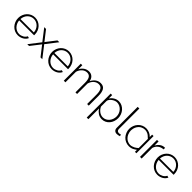

<svg xmlns="http://www.w3.org/2000/svg" viewBox="349 -2335 4154 4154"><g transform="rotate(45 2425.5 -258.5)"><path d="M299 10Q244 10 197 -11.5Q150 -33 115.5 -70.5Q81 -108 61.5 -157Q42 -206 42 -262Q42 -317 61.5 -365.5Q81 -414 115 -450.5Q149 -487 195.5 -508Q242 -529 296 -529Q351 -529 398 -507.5Q445 -486 479 -449.5Q513 -413 532 -364.5Q551 -316 551 -262Q551 -257 551 -249.5Q551 -242 550 -240H94Q97 -195 115 -156.5Q133 -118 160.5 -90Q188 -62 224 -46Q260 -30 301 -30Q328 -30 354 -37.5Q380 -45 402.5 -58Q425 -71 442.5 -89.5Q460 -108 470 -130L514 -118Q503 -90 481.5 -66.5Q460 -43 431.5 -26Q403 -9 369 0.5Q335 10 299 10ZM503 -280Q500 -326 482.5 -364Q465 -402 437.5 -429.5Q410 -457 374 -472.5Q338 -488 297 -488Q256 -488 220 -472.5Q184 -457 156.5 -429.5Q129 -402 112.5 -363.5Q96 -325 93 -280Z M636 -520 804 -305 812 -291 820 -305 987 -520H1043L841 -259L1042 0H987L820 -214L812 -227L804 -214L637 0H582L783 -259L581 -520Z M1337 10Q1282 10 1235 -11.5Q1188 -33 1153.5 -70.5Q1119 -108 1099.5 -157Q1080 -206 1080 -262Q1080 -317 1099.5 -365.5Q1119 -414 1153 -450.5Q1187 -487 1233.5 -508Q1280 -529 1334 -529Q1389 -529 1436 -507.5Q1483 -486 1517 -449.5Q1551 -413 1570 -364.5Q1589 -316 1589 -262Q1589 -257 1589 -249.5Q1589 -242 1588 -240H1132Q1135 -195 1153 -156.5Q1171 -118 1198.5 -90Q1226 -62 1262 -46Q1298 -30 1339 -30Q1366 -30 1392 -37.5Q1418 -45 1440.5 -58Q1463 -71 1480.5 -89.5Q1498 -108 1508 -130L1552 -118Q1541 -90 1519.5 -66.5Q1498 -43 1469.5 -26Q1441 -9 1407 0.5Q1373 10 1337 10ZM1541 -280Q1538 -326 1520.5 -364Q1503 -402 1475.5 -429.5Q1448 -457 1412 -472.5Q1376 -488 1335 -488Q1294 -488 1258 -472.5Q1222 -457 1194.5 -429.5Q1167 -402 1150.5 -363.5Q1134 -325 1131 -280Z M2463 0H2413V-290Q2413 -389 2382.5 -436Q2352 -483 2289 -483Q2257 -483 2228 -471Q2199 -459 2175 -437.5Q2151 -416 2133.5 -386.5Q2116 -357 2106 -321V0H2056V-290Q2056 -390 2026 -436.5Q1996 -483 1933 -483Q1901 -483 1872.5 -471.5Q1844 -460 1820 -438.5Q1796 -417 1777.5 -387.5Q1759 -358 1749 -322V0H1699V-520H1746V-396Q1778 -459 1830 -494Q1882 -529 1945 -529Q2011 -529 2052 -490Q2093 -451 2101 -388Q2175 -529 2305 -529Q2390 -529 2426.5 -468.5Q2463 -408 2463 -299Z M2868 10Q2801 10 2748.5 -25.5Q2696 -61 2664 -112V213H2614V-520H2660V-416Q2692 -466 2744.5 -497.5Q2797 -529 2857 -529Q2911 -529 2957 -506Q3003 -483 3036 -445.5Q3069 -408 3087.5 -359Q3106 -310 3106 -259Q3106 -205 3089 -156Q3072 -107 3040.5 -70Q3009 -33 2965 -11.5Q2921 10 2868 10ZM2856 -35Q2901 -35 2938 -54Q2975 -73 3001 -104.5Q3027 -136 3041 -176.5Q3055 -217 3055 -259Q3055 -304 3039 -344.5Q3023 -385 2994.5 -416Q2966 -447 2928 -465.5Q2890 -484 2847 -484Q2820 -484 2789.5 -472.5Q2759 -461 2732 -441.5Q2705 -422 2686 -397Q2667 -372 2664 -344V-173Q2677 -144 2697 -119Q2717 -94 2742 -75Q2767 -56 2796 -45.5Q2825 -35 2856 -35Z M3230 -730H3281V-103Q3281 -74 3297.5 -57Q3314 -40 3343 -40Q3354 -40 3369.5 -42.5Q3385 -45 3398 -50L3408 -10Q3391 -3 3366 1.5Q3341 6 3323 6Q3281 6 3255.5 -19.5Q3230 -45 3230 -88Z M3876 -526H3920V0H3876V-61Q3860 -49 3827 -29Q3797 -10 3765 -1Q3732 8 3695 8Q3641 8 3592 -14Q3545 -35 3510 -73Q3477 -109 3456 -160Q3436 -209 3436 -265Q3436 -317 3456 -369Q3474 -416 3510 -455Q3542 -491 3591 -513Q3637 -534 3692 -534Q3743 -534 3794 -512Q3824 -498 3838 -487Q3871 -457 3876 -453ZM3799 -60Q3838 -81 3876 -115V-395Q3851 -421 3816 -450Q3795 -467 3770 -477Q3735 -493 3697 -493Q3695 -493 3693 -493Q3653 -493 3615 -477Q3579 -463 3552 -434.5Q3525 -406 3508 -368Q3492 -333 3488 -284Q3487 -272 3487 -261Q3487 -235 3492 -215Q3503 -175 3510 -159Q3527 -122 3555 -93Q3582 -64 3619 -49Q3658 -32 3693 -32Q3695 -32 3697 -32Q3722 -32 3749 -40Q3778 -49 3799 -60Z M4277 -475Q4207 -473 4154.5 -433.5Q4102 -394 4081 -325V0H4031V-520H4079V-392Q4106 -447 4150.5 -481.5Q4195 -516 4246 -521Q4256 -522 4264 -522Q4272 -522 4277 -522Z M4567 10Q4512 10 4465 -11.5Q4418 -33 4383.5 -70.5Q4349 -108 4329.5 -157Q4310 -206 4310 -262Q4310 -317 4329.5 -365.5Q4349 -414 4383 -450.5Q4417 -487 4463.5 -508Q4510 -529 4564 -529Q4619 -529 4666 -507.5Q4713 -486 4747 -449.5Q4781 -413 4800 -364.5Q4819 -316 4819 -262Q4819 -257 4819 -249.5Q4819 -242 4818 -240H4362Q4365 -195 4383 -156.5Q4401 -118 4428.5 -90Q4456 -62 4492 -46Q4528 -30 4569 -30Q4596 -30 4622 -37.5Q4648 -45 4670.5 -58Q4693 -71 4710.5 -89.5Q4728 -108 4738 -130L4782 -118Q4771 -90 4749.5 -66.5Q4728 -43 4699.5 -26Q4671 -9 4637 0.5Q4603 10 4567 10ZM4771 -280Q4768 -326 4750.5 -364Q4733 -402 4705.5 -429.5Q4678 -457 4642 -472.5Q4606 -488 4565 -488Q4524 -488 4488 -472.5Q4452 -457 4424.5 -429.5Q4397 -402 4380.5 -363.5Q4364 -325 4361 -280Z"/></g></svg>

Font: Oxford Sans
Style: Regular
Weight: 300
Designer: Matt McInerney, Pablo Impallari, Rodrigo Fuenzalida
Foundry: Matt McInerney, Pablo Impallari, Rodrigo Fuenzalida
Version: Version 3.000g; ttfautohint (v1.5) -l 8 -r 28 -G 28 -x 14 -D